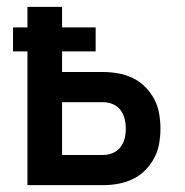

<svg xmlns="http://www.w3.org/2000/svg" viewBox="-20 -540 540 560"><path d="M60 0V-390H18V-460H60V-520H161V-460H259V-390H161V-330H280Q303 -330 325 -326Q347 -322 367 -312.5Q387 -303 403 -287Q419 -271 429.5 -251.5Q440 -232 444 -209.5Q448 -187 448 -165Q448 -143 444 -120.5Q440 -98 429.5 -78.5Q419 -59 403 -43Q387 -27 367 -17.5Q347 -8 325 -4Q303 0 280 0ZM280 -88Q295 -88 308.5 -93.5Q322 -99 331 -110.5Q340 -122 343.5 -136Q347 -150 347 -165Q347 -179 343.5 -193.5Q340 -208 331 -219.5Q322 -231 308.5 -236.5Q295 -242 280 -242H161V-88Z"/></svg>

Font: Iosevka Term Semibold
Style: Regular
Weight: 600
Monospace: yes
Designer: Belleve Invis
Foundry: Belleve Invis
Version: Version 31.4.0